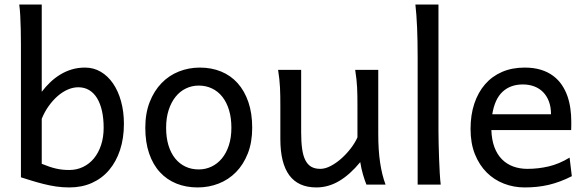

<svg xmlns="http://www.w3.org/2000/svg" viewBox="-20 -801 2550 833"><path d="M161.1 -781.2V-402.8Q178.2 -425.3 198.2 -444.3Q218.3 -463.4 241.5 -477.5Q264.6 -491.7 291.5 -499.8Q318.4 -507.8 349.1 -507.8Q386.2 -507.8 417 -489.7Q447.8 -471.7 470.2 -439.2Q492.7 -406.7 505.1 -361.8Q517.6 -316.9 517.6 -263.7Q517.6 -200.7 500.7 -149.9Q483.9 -99.1 453.1 -63Q422.4 -26.9 378.7 -7.3Q335 12.2 280.8 12.2Q251 12.2 223.1 8.1Q195.3 3.9 169.2 -2.7Q143.1 -9.3 118.7 -16.8Q94.2 -24.4 70.8 -31.7V-609.4Q70.8 -640.6 70.1 -672.1Q69.3 -703.6 67.9 -732.2Q66.4 -760.7 63.5 -781.2ZM161.1 -90.3Q179.2 -83 194.1 -77.9Q209 -72.8 223.1 -69.6Q237.3 -66.4 251.2 -64.9Q265.1 -63.5 280.8 -63.5Q313 -63.5 340.3 -76.7Q367.7 -89.8 387.5 -113.8Q407.2 -137.7 418.5 -171.6Q429.7 -205.6 429.7 -246.6Q429.7 -287.1 422.4 -319.8Q415 -352.5 401.1 -375.2Q387.2 -397.9 366.7 -410.2Q346.2 -422.4 319.8 -422.4Q296.9 -422.4 273.9 -412.4Q251 -402.3 230.2 -384.3Q209.5 -366.2 191.4 -341.1Q173.3 -315.9 161.1 -285.6Z M700.7 -246.6Q700.7 -204.1 710.9 -170.4Q721.2 -136.7 740 -113.5Q758.8 -90.3 784.7 -78.1Q810.5 -65.9 842.3 -65.9Q871.6 -65.9 897.5 -78.1Q923.3 -90.3 942.6 -113.5Q961.9 -136.7 972.9 -170.4Q983.9 -204.1 983.9 -246.6Q983.9 -289.6 973.6 -323.5Q963.4 -357.4 944.6 -381.1Q925.8 -404.8 899.7 -417.2Q873.5 -429.7 842.3 -429.7Q812.5 -429.7 786.6 -417.2Q760.7 -404.8 741.7 -381.1Q722.7 -357.4 711.7 -323.5Q700.7 -289.6 700.7 -246.6ZM610.4 -246.6Q610.4 -309.6 629.4 -358.2Q648.4 -406.7 680.7 -440.2Q712.9 -473.6 755.9 -490.7Q798.8 -507.8 847.2 -507.8Q897.5 -507.8 939.2 -490.7Q981 -473.6 1011 -440.2Q1041 -406.7 1057.6 -358.2Q1074.2 -309.6 1074.2 -246.6Q1074.2 -183.6 1055.2 -135.3Q1036.1 -86.9 1003.9 -54.2Q971.7 -21.5 928.7 -4.6Q885.7 12.2 837.4 12.2Q787.1 12.2 745.4 -4.6Q703.6 -21.5 673.6 -54.2Q643.6 -86.9 627 -135.3Q610.4 -183.6 610.4 -246.6Z M1569.8 0Q1566.4 -8.3 1562.5 -19.5Q1558.6 -30.8 1554.9 -43.5Q1551.3 -56.2 1548.1 -70.1Q1544.9 -84 1543 -97.7Q1498.5 -43.5 1451.4 -15.6Q1404.3 12.2 1352.5 12.2Q1196.3 12.2 1196.3 -197.8V-341.8Q1196.3 -365.2 1196 -384.3Q1195.8 -403.3 1194.8 -421.1Q1193.8 -439 1191.9 -457.5Q1189.9 -476.1 1186.5 -498H1286.6V-227.1Q1286.6 -185.5 1290.8 -155.5Q1294.9 -125.5 1304.7 -106.2Q1314.5 -86.9 1330.3 -77.6Q1346.2 -68.4 1369.6 -68.4Q1391.1 -68.4 1415.5 -81.3Q1439.9 -94.2 1462.2 -114.3Q1484.4 -134.3 1502.7 -158.4Q1521 -182.6 1530.8 -205.1V-341.8Q1530.8 -365.7 1530.5 -385Q1530.3 -404.3 1529.3 -421.9Q1528.3 -439.5 1526.4 -457.5Q1524.4 -475.6 1521 -498H1621.1V-219.7Q1621.1 -148.4 1629.2 -95Q1637.2 -41.5 1652.8 0Z M1882.3 -231.9Q1882.3 -208.5 1883.1 -176.8Q1883.8 -145 1885 -112.3Q1886.2 -79.6 1887.9 -49.8Q1889.6 -20 1892.1 0H1792V-551.8Q1792 -623 1789.6 -680.9Q1787.1 -738.8 1782.2 -781.2H1882.3Z M2111.8 -236.8Q2113.3 -193.8 2125.2 -162.1Q2137.2 -130.4 2158 -109.6Q2178.7 -88.9 2206.8 -78.6Q2234.9 -68.4 2268.1 -68.4Q2315.4 -68.4 2360.8 -79.1Q2406.2 -89.8 2451.2 -117.2L2460.9 -36.6Q2435.1 -23.4 2410.2 -14.2Q2385.3 -4.9 2360.4 1Q2335.4 6.8 2309.8 9.5Q2284.2 12.2 2255.9 12.2Q2209 12.2 2166.5 -4.2Q2124 -20.5 2091.8 -52.5Q2059.6 -84.5 2040.5 -131.8Q2021.5 -179.2 2021.5 -241.7Q2021.5 -302.2 2037.8 -351.3Q2054.2 -400.4 2084.5 -435.3Q2114.7 -470.2 2158.2 -489Q2201.7 -507.8 2255.9 -507.8Q2295.9 -507.8 2326.7 -498.3Q2357.4 -488.8 2379.9 -471.9Q2402.3 -455.1 2417.5 -432.6Q2432.6 -410.2 2441.7 -384.3Q2450.7 -358.4 2454.6 -330.3Q2458.5 -302.2 2458.5 -274.9V-255.9Q2458.5 -243.7 2458 -236.8ZM2248.5 -434.6Q2194.8 -434.6 2160.6 -403.1Q2126.5 -371.6 2115.7 -305.2H2370.6Q2370.6 -336.4 2361.6 -360.6Q2352.5 -384.8 2336.2 -401.4Q2319.8 -418 2297.4 -426.3Q2274.9 -434.6 2248.5 -434.6Z"/></svg>

Font: Andika New Basic
Style: Regular
Weight: 400
Designer: Victor Gaultney, Annie Olsen, Julie Remington, Don Collingsworth, Eric Hays
Foundry: SIL International
Version: Version 5.500